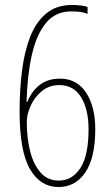

<svg xmlns="http://www.w3.org/2000/svg" viewBox="-20 -744 451 774"><path d="M216 10Q143 10 101 -62Q59 -134 59 -296Q59 -380 68.5 -457Q78 -534 101 -594Q124 -654 165.5 -689Q207 -724 270 -724Q287 -724 305 -722Q323 -720 333 -716V-688Q320 -694 304 -696Q288 -698 266 -698Q204 -698 165.5 -651.5Q127 -605 108.5 -523Q90 -441 87 -333H90Q108 -377 140.5 -402Q173 -427 222 -427Q290 -427 327 -370.5Q364 -314 364 -223Q364 -108 324 -49Q284 10 216 10ZM217 -16Q271 -16 304 -66.5Q337 -117 337 -223Q337 -303 307 -352Q277 -401 219 -401Q178 -401 148.5 -376.5Q119 -352 103.5 -317.5Q88 -283 88 -252Q88 -188 101.5 -134.5Q115 -81 143.5 -48.5Q172 -16 217 -16Z"/></svg>

Font: Noto Sans Gurmukhi ExtraCondensed Thin
Style: Regular
Weight: 100
Width: 2
Designer: Jelle Bosma - Monotype Design Team
Foundry: Monotype Imaging Inc.
Version: Version 2.004; ttfautohint (v1.8.4.7-5d5b)